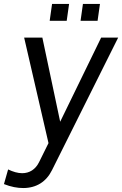

<svg xmlns="http://www.w3.org/2000/svg" viewBox="-86 -722 617 970"><path d="M-45 134 -66 208C-31 222 2 228 31 228C98 228 148 196 177 137L511 -532H425L218 -107L128 -532H36L159 1L111 98C93 134 63 153 26 153C4 153 -20 146 -45 134ZM321 -617H407L419 -702H333ZM165 -617H251L263 -702H177Z"/></svg>

Font: Ronzino Oblique
Style: Italic
Weight: 400
Italic angle: -8°
Designer: Nunzio Mazzaferro
Foundry: Collletttivo
Version: Version 1.000;Glyphs 3.3 (3337)